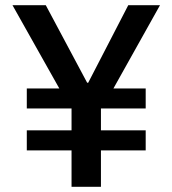

<svg xmlns="http://www.w3.org/2000/svg" viewBox="-20 -718 662 738"><path d="M368 -140V0H255V-140H83V-217H255V-301H83V-378H208L28 -698H156L315 -400H319L473 -698H595L416 -378H540V-301H368V-217H540V-140Z"/></svg>

Font: IBM Plex Sans Arabic Medm
Style: Regular
Weight: 500
Designer: Mike Abbink, Paul van der Laan, Pieter van Rosmalen, Wael Morcos, Khajak Apelian
Foundry: Bold Monday
Version: Version 1.005